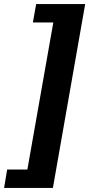

<svg xmlns="http://www.w3.org/2000/svg" viewBox="-64 -750 437 940"><path d="M-29 80H70L197 -640H97L113 -730H353L195 170H-44Z"/></svg>

Font: Scada
Style: Bold Italic
Weight: 700
Italic angle: -10°
Version: Version 4.000